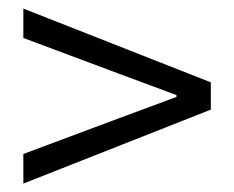

<svg xmlns="http://www.w3.org/2000/svg" viewBox="-20 -567 549 450"><path d="M34.7 -136.7V-206.1L255.4 -288.6L393.6 -339.8V-344.2L255.4 -395.5L34.7 -478V-546.9L474.1 -374V-310.1Z"/></svg>

Font: Akatab
Style: Regular
Weight: 400
Designer: SIL Global
Foundry: SIL Global
Version: Version 4.100